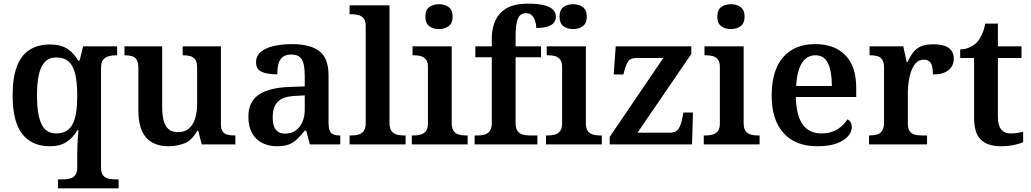

<svg xmlns="http://www.w3.org/2000/svg" viewBox="-20 -789 5631 1049"><path d="M297 240V191H321Q343 191 361.5 186.5Q380 182 391 168Q402 154 402 125V47Q402 28 403 5Q404 -18 405.5 -40Q407 -62 409 -78H403Q381 -39 345 -14.5Q309 10 252 10Q154 10 101.5 -57Q49 -124 49 -268Q49 -365 72.5 -426.5Q96 -488 142 -517Q188 -546 253 -546Q312 -546 348.5 -522Q385 -498 407 -458H415L434 -536H620V-487H615Q593 -487 574 -482Q555 -477 543.5 -462.5Q532 -448 532 -416V127Q532 155 543 169Q554 183 572.5 187Q591 191 613 191H628V240ZM287 -60Q320 -60 342 -73Q364 -86 377.5 -112.5Q391 -139 396.5 -177.5Q402 -216 402 -267Q402 -336 391.5 -382.5Q381 -429 356 -452Q331 -475 286 -475Q249 -475 226 -451.5Q203 -428 192.5 -382Q182 -336 182 -267Q182 -165 206 -112.5Q230 -60 287 -60Z M899 10Q821 10 778.5 -37.5Q736 -85 736 -187V-417Q736 -447 727 -462Q718 -477 701.5 -482Q685 -487 662 -487H660V-536H866V-207Q866 -163 873.5 -132Q881 -101 900 -84Q919 -67 952 -67Q989 -67 1012 -86.5Q1035 -106 1046 -141Q1057 -176 1057 -223V-420Q1057 -450 1046.5 -464Q1036 -478 1019 -482.5Q1002 -487 981 -487H978V-536H1187V-113Q1187 -84 1196.5 -70.5Q1206 -57 1223 -53Q1240 -49 1260 -49H1266V0H1082L1063 -75H1058Q1028 -21 987 -5.5Q946 10 899 10Z M1493 10Q1449 10 1413.5 -7.5Q1378 -25 1357.5 -61Q1337 -97 1337 -152Q1337 -232 1393 -271Q1449 -310 1562 -314L1645 -317V-374Q1645 -408 1640 -434.5Q1635 -461 1619.5 -476Q1604 -491 1571 -491Q1541 -491 1524 -477Q1507 -463 1501 -438.5Q1495 -414 1495 -383Q1437 -383 1408 -397.5Q1379 -412 1379 -448Q1379 -484 1405.5 -506Q1432 -528 1477 -538Q1522 -548 1575 -548Q1675 -548 1725 -509.5Q1775 -471 1775 -377V-120Q1775 -93 1780.5 -77.5Q1786 -62 1800 -55.5Q1814 -49 1836 -49H1839V0H1673L1653 -75H1645Q1623 -48 1603.5 -29Q1584 -10 1558.5 0Q1533 10 1493 10ZM1536 -59Q1570 -59 1594 -75Q1618 -91 1631.5 -121Q1645 -151 1645 -191V-268L1593 -265Q1546 -263 1519.5 -249Q1493 -235 1481.5 -210Q1470 -185 1470 -148Q1470 -118 1477 -98.5Q1484 -79 1499 -69Q1514 -59 1536 -59Z M1890 0V-49H1903Q1921 -49 1938 -53.5Q1955 -58 1966.5 -72.5Q1978 -87 1978 -116V-648Q1978 -676 1966 -689.5Q1954 -703 1937 -707Q1920 -711 1903 -711H1890V-760H2108V-116Q2108 -87 2119.5 -72.5Q2131 -58 2148.5 -53.5Q2166 -49 2183 -49H2196V0Z M2230 0V-49H2243Q2260 -49 2277.5 -53.5Q2295 -58 2306.5 -72Q2318 -86 2318 -114V-424Q2318 -452 2306 -465.5Q2294 -479 2277 -483Q2260 -487 2243 -487H2234V-536H2448V-116Q2448 -87 2459 -72.5Q2470 -58 2488 -53.5Q2506 -49 2523 -49H2535V0ZM2378 -630Q2347 -630 2325.5 -646Q2304 -662 2304 -698Q2304 -735 2325.5 -750.5Q2347 -766 2379 -766Q2409 -766 2431 -750.5Q2453 -735 2453 -698Q2453 -662 2431 -646Q2409 -630 2378 -630Z M2573 0V-49H2592Q2610 -49 2627 -53.5Q2644 -58 2655.5 -72.5Q2667 -87 2667 -116V-476H2577V-536H2667V-578Q2667 -669 2715.5 -719Q2764 -769 2861 -769Q2921 -769 2954.5 -760Q2988 -751 3002.5 -735Q3017 -719 3017 -698Q3017 -677 3005 -663.5Q2993 -650 2968.5 -643Q2944 -636 2910 -636Q2910 -653 2904.5 -672Q2899 -691 2887 -704Q2875 -717 2854 -717Q2822 -717 2809.5 -687Q2797 -657 2797 -593V-536H2936V-476H2797V-116Q2797 -87 2808 -72.5Q2819 -58 2837 -53.5Q2855 -49 2872 -49H2916V0Z M2963 0V-49H2976Q2993 -49 3010.5 -53.5Q3028 -58 3039.5 -72Q3051 -86 3051 -114V-424Q3051 -452 3039 -465.5Q3027 -479 3010 -483Q2993 -487 2976 -487H2967V-536H3181V-116Q3181 -87 3192 -72.5Q3203 -58 3221 -53.5Q3239 -49 3256 -49H3268V0ZM3111 -630Q3080 -630 3058.5 -646Q3037 -662 3037 -698Q3037 -735 3058.5 -750.5Q3080 -766 3112 -766Q3142 -766 3164 -750.5Q3186 -735 3186 -698Q3186 -662 3164 -646Q3142 -630 3111 -630Z M3311 0V-41L3604 -472H3454Q3426 -472 3413.5 -455.5Q3401 -439 3390 -398L3386 -382H3333L3344 -536H3757V-494L3463 -64H3641Q3673 -64 3687 -85Q3701 -106 3708 -145L3714 -174H3766L3761 0Z M3825 0V-49H3838Q3855 -49 3872.5 -53.5Q3890 -58 3901.5 -72Q3913 -86 3913 -114V-424Q3913 -452 3901 -465.5Q3889 -479 3872 -483Q3855 -487 3838 -487H3829V-536H4043V-116Q4043 -87 4054 -72.5Q4065 -58 4083 -53.5Q4101 -49 4118 -49H4130V0ZM3973 -630Q3942 -630 3920.5 -646Q3899 -662 3899 -698Q3899 -735 3920.5 -750.5Q3942 -766 3974 -766Q4004 -766 4026 -750.5Q4048 -735 4048 -698Q4048 -662 4026 -646Q4004 -630 3973 -630Z M4445 10Q4325 10 4260.5 -62.5Q4196 -135 4196 -265Q4196 -405 4258.5 -476.5Q4321 -548 4434 -548Q4539 -548 4598.5 -487.5Q4658 -427 4658 -308V-259H4328Q4331 -155 4366.5 -107.5Q4402 -60 4468 -60Q4520 -60 4556 -83Q4592 -106 4610 -137Q4621 -132 4627.5 -120.5Q4634 -109 4634 -94Q4634 -69 4613.5 -45Q4593 -21 4551.5 -5.5Q4510 10 4445 10ZM4525 -319Q4525 -397 4504.5 -442Q4484 -487 4435 -487Q4388 -487 4361 -444Q4334 -401 4330 -319Z M4728 0V-49H4731Q4754 -49 4771.5 -54Q4789 -59 4799.5 -74.5Q4810 -90 4810 -121V-419Q4810 -449 4800 -463.5Q4790 -478 4773 -482.5Q4756 -487 4734 -487H4731V-536H4915L4934 -450H4939Q4952 -480 4968.5 -502Q4985 -524 5011 -535.5Q5037 -547 5079 -547Q5136 -547 5163.5 -527Q5191 -507 5191 -469Q5191 -429 5162 -405.5Q5133 -382 5077 -382Q5077 -410 5072.5 -427.5Q5068 -445 5057 -454Q5046 -463 5027 -463Q5000 -463 4983 -443.5Q4966 -424 4956.5 -395Q4947 -366 4943.5 -335Q4940 -304 4940 -283V-116Q4940 -87 4950 -72.5Q4960 -58 4977 -53.5Q4994 -49 5014 -49H5045V0Z M5448 10Q5377 10 5339.5 -25Q5302 -60 5302 -147V-472H5226V-519Q5253 -519 5277 -530Q5301 -541 5317 -557Q5332 -574 5344 -599Q5356 -624 5363 -660H5432V-536H5561V-472H5432V-152Q5432 -105 5449.5 -82.5Q5467 -60 5501 -60Q5521 -60 5537.5 -62.5Q5554 -65 5570 -69V-12Q5555 -5 5522.5 2.5Q5490 10 5448 10Z"/></svg>

Font: Noto Serif Bengali SemiBold
Style: Regular
Weight: 600
Version: Version 2.003